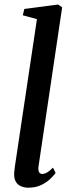

<svg xmlns="http://www.w3.org/2000/svg" viewBox="-20 -838 319 868"><path d="M154 -85Q152 -68 156.8 -59.8Q161.5 -51.5 170.5 -51.5Q180 -51.5 191.2 -57.5Q202.5 -63.5 219.5 -80L231.5 -56Q223.5 -45 207.2 -29.2Q191 -13.5 166.2 -1.5Q141.5 10.5 108 10.5Q90 10.5 75.2 4.2Q60.5 -2 52 -15.8Q43.5 -29.5 44 -52Q44 -57 44.8 -64Q45.5 -71 46.5 -79Q47.5 -87 48.5 -93.5L147 -751.5L83 -769L90 -797.5L242.5 -817.5L261 -805Z"/></svg>

Font: Merriweather 60pt Medium
Style: Italic
Weight: 500
Italic angle: -7.8°
Version: Version 2.101